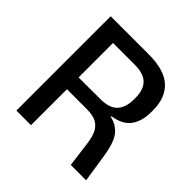

<svg xmlns="http://www.w3.org/2000/svg" viewBox="-169 -779 920 920"><g transform="rotate(45 291.0 -319.5)"><path d="M543.5 0H439.5L422.5 -129.5Q418 -165 406.8 -190.2Q395.5 -215.5 372 -229.5Q348.5 -243.5 306.5 -243.5L140 -244V-323L317 -323.5Q378.5 -323.5 405 -353Q431.5 -382.5 431.5 -435V-449Q431.5 -500.5 404.5 -528.5Q377.5 -556.5 315 -556.5H138V-639H329Q435.5 -639 484.2 -593.5Q533 -548 533 -466.5V-450.5Q533 -390 505.2 -351.5Q477.5 -313 412.5 -303V-290L370.5 -304.5Q426 -300.5 456.2 -280.5Q486.5 -260.5 500.5 -225.5Q514.5 -190.5 522 -140.5ZM170 0H71V-639H169.5V-295.5L170 -258Z"/></g></svg>

Font: Anek Kannada Medium
Style: Regular
Weight: 500
Designer: Vaishnavi Murthy, Maithili Shingre (Kannada) & Yesha Goshar (Latin)
Foundry: Ek Type
Version: Version 1.003